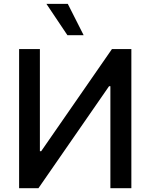

<svg xmlns="http://www.w3.org/2000/svg" viewBox="-20 -984 787 1004"><path d="M79.9 -727.3V0H181.1L550.4 -533.4H557.2V0H666.9V-727.3H565.3L195.3 -193.2H188.6V-727.3ZM222.7 -963.8 332.4 -800.1H417.3L334.5 -963.8Z"/></svg>

Font: Magic Ui Pro Medium
Style: Regular
Weight: 500
Designer: Stefan Endress, Andreas Faust
Version: Version 1.000;FEAKit 1.0